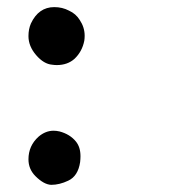

<svg xmlns="http://www.w3.org/2000/svg" viewBox="-20 -391 540 537"><path d="M59.6 54.7Q59.6 16.6 87.9 -8.8Q107.4 -25.4 129.9 -25.4Q137.7 -25.4 146.5 -23.4Q175.8 -15.6 192.4 4.9Q205.1 20.5 205.1 45.9Q205.1 53.7 204.1 62.5Q198.2 101.6 170.9 114.3Q146.5 126 123 126Q102.5 125 79.1 101.6Q59.6 82 59.6 54.7ZM59.6 -290Q59.6 -309.6 66.4 -325.2Q87.9 -371.1 131.8 -371.1Q154.3 -371.1 172.9 -361.3Q192.4 -352.5 203.1 -335Q216.8 -314.5 216.8 -291Q216.8 -284.2 215.8 -277.3Q210 -247.1 188.5 -226.6Q168.9 -209 138.7 -209Q132.8 -209 126 -210Q102.5 -211.9 81.1 -236.8Q59.6 -261.7 59.6 -290Z"/></svg>

Font: JasonHandwriting2
Style: SemiBold
Weight: 600
Version: Version 1.04.7